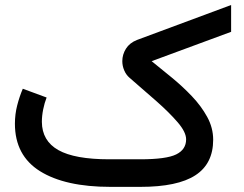

<svg xmlns="http://www.w3.org/2000/svg" viewBox="-20 -728 951 748"><path d="M526.4 -107.4Q627.9 -107.4 666.5 -126.5Q705.1 -145.5 705.1 -185.1Q705.1 -213.4 672.1 -251.7Q639.2 -290 588.6 -334.5Q538.1 -378.9 484.9 -424.8Q471.2 -436.5 463.9 -453.9Q456.5 -471.2 456.5 -489.7Q456.5 -515.6 470.7 -538.3Q484.9 -561 513.7 -572.3L880.4 -708.5V-604L570.8 -489.7Q606.9 -460.4 648.4 -426.5Q689.9 -392.6 726.8 -354Q763.7 -315.4 787.1 -272.7Q810.5 -230 810.5 -183.6Q810.5 -90.3 741.2 -45.2Q671.9 0 526.9 0H410.2Q233.9 0 136 -61Q38.1 -122.1 38.1 -246.1Q38.1 -282.7 46.9 -317.1Q55.7 -351.6 68.8 -382.3L161.6 -348.1Q153.3 -327.1 148.2 -301.8Q143.1 -276.4 143.1 -253.4Q143.6 -179.2 207.3 -143.3Q271 -107.4 405.3 -107.4Z"/></svg>

Font: Vazir Medium WOL
Style: Medium-WOL
Weight: 500
Designer: Saber Rastikerdar
Foundry: Saber Rastikerdar
Version: Version 27.0.1